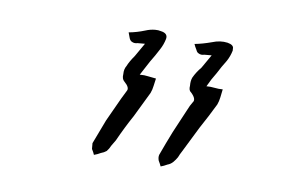

<svg xmlns="http://www.w3.org/2000/svg" viewBox="-28 -588 337 228"><g transform="rotate(5 140.5 -473.5)"><path d="M123 -537.1Q121.1 -538.1 120.1 -541Q119.1 -544.9 118.2 -547.9Q127.9 -548.8 137.7 -551.8Q143.6 -553.7 149.4 -553.7Q153.3 -553.7 156.2 -552.7Q165 -550.8 163.1 -543.9Q161.1 -537.1 157.2 -531.2Q152.3 -523.4 146.5 -515.6Q141.6 -507.8 135.7 -499Q141.6 -499 145.5 -498Q150.4 -497.1 155.3 -496.1Q154.3 -492.2 153.3 -487.3Q152.3 -482.4 150.4 -478.5Q141.6 -463.9 132.8 -449.2Q123 -434.6 114.3 -418.9Q112.3 -416 109.4 -412.1Q107.4 -408.2 104.5 -405.3Q101.6 -403.3 97.7 -402.3Q93.8 -400.4 89.8 -399.4Q88.9 -402.3 86.9 -406.2Q86.9 -408.2 86.9 -410.2Q86.9 -411.1 86.9 -413.1Q93.8 -427.7 100.6 -441.4Q108.4 -455.1 116.2 -468.8Q119.1 -473.6 122.1 -478.5Q125 -482.4 118.2 -489.3Q115.2 -492.2 116.2 -498Q116.2 -503.9 119.1 -507.8Q122.1 -513.7 127.9 -520.5Q132.8 -527.3 138.7 -536.1Q134.8 -536.1 129.9 -536.1Q126 -535.2 123 -537.1ZM203.1 -530.3Q201.2 -531.2 200.2 -534.2Q198.2 -538.1 197.3 -541Q207 -542 217.8 -544.9Q227.5 -547.9 236.3 -545.9Q244.1 -543.9 243.2 -539.1Q243.2 -538.1 243.2 -537.1Q241.2 -530.3 237.3 -524.4Q231.4 -516.6 226.6 -508.8Q220.7 -501 215.8 -492.2Q220.7 -492.2 225.6 -491.2Q230.5 -490.2 235.4 -490.2Q234.4 -485.4 233.4 -480.5Q232.4 -475.6 230.5 -471.7Q221.7 -457 211.9 -442.4Q203.1 -427.7 193.4 -412.1Q191.4 -409.2 189.5 -405.3Q187.5 -402.3 184.6 -399.4Q181.6 -396.5 177.7 -395.5Q173.8 -393.6 169.9 -392.6Q168.9 -395.5 167 -399.4Q166 -403.3 167 -406.2Q173.8 -420.9 180.7 -434.6Q188.5 -449.2 195.3 -461.9Q198.2 -467.8 201.2 -471.7Q205.1 -475.6 198.2 -483.4Q195.3 -485.4 196.3 -491.2Q196.3 -497.1 198.2 -501Q202.1 -507.8 208 -513.7Q212.9 -520.5 218.8 -529.3Q213.9 -529.3 210 -529.3Q206.1 -528.3 203.1 -530.3Z"/></g></svg>

Font: Yuremane_body
Style: Regular
Weight: 400
Version: Version 1.0